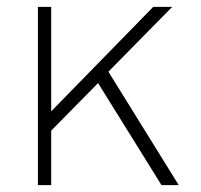

<svg xmlns="http://www.w3.org/2000/svg" viewBox="-20 -537 584 557"><path d="M498.5 0H448.5L264.5 -296L128.5 -158V0H90V-517H128.5V-214L424.5 -517H479.5L294.5 -329Z"/></svg>

Font: Public Sans Thin
Style: Regular
Weight: 100
Designer: The Public Sans project authors (U.S. Web Design System). Libre Franklin designed by Pablo Impallari and Rodrigo Fuenzal
Version: Version 1.008